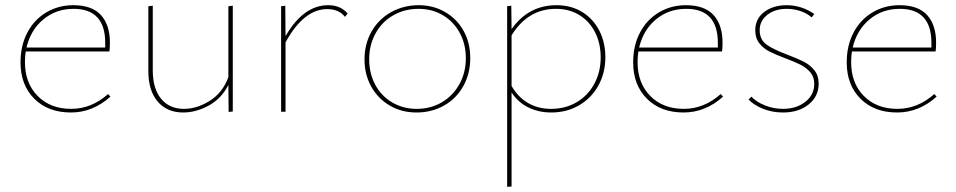

<svg xmlns="http://www.w3.org/2000/svg" viewBox="-20 -430 3678 739"><path d="M405 -58Q337 3 253 3Q165 3 112 -50Q59 -103 59 -190Q59 -255 85.5 -305Q112 -355 158.5 -382.5Q205 -410 262 -410Q334 -410 368.5 -372Q403 -334 403 -266Q403 -242 401 -232H79Q76 -213 76 -191Q76 -110 125 -60.5Q174 -11 254 -11Q332 -11 396 -68ZM82 -247H385V-265Q385 -396 263 -396Q196 -396 147 -355.5Q98 -315 82 -247Z M876 -408V-1L860 1L859 -103Q832 -50 783 -23.5Q734 3 685 3Q623 3 587 -39Q551 -81 551 -156V-406L568 -408V-159Q568 -89 600 -50Q632 -11 688 -11Q738 -11 787.5 -42Q837 -73 859 -133V-406Z M1318 -378 1308 -365Q1284 -395 1240 -395Q1149 -395 1079 -267V0H1062V-406L1078 -408L1079 -291Q1148 -410 1243 -410Q1291 -410 1318 -378Z M1383 -201Q1383 -261 1410 -308.5Q1437 -356 1485 -383Q1533 -410 1592 -410Q1648 -410 1693.5 -383.5Q1739 -357 1764.5 -311Q1790 -265 1790 -207Q1790 -147 1763.5 -99Q1737 -51 1689.5 -24Q1642 3 1583 3Q1526 3 1480.5 -23.5Q1435 -50 1409 -96.5Q1383 -143 1383 -201ZM1773 -206Q1773 -260 1749.5 -303.5Q1726 -347 1684.5 -371.5Q1643 -396 1591 -396Q1537 -396 1493.5 -371Q1450 -346 1425.5 -301.5Q1401 -257 1401 -202Q1401 -147 1424.5 -103.5Q1448 -60 1490 -35.5Q1532 -11 1584 -11Q1638 -11 1681 -36.5Q1724 -62 1748.5 -106.5Q1773 -151 1773 -206Z M2310 -210Q2310 -149 2283 -100.5Q2256 -52 2208.5 -24.5Q2161 3 2102 3Q2054 3 2014.5 -16Q1975 -35 1949 -74V288L1932 289V-406L1948 -408L1949 -318Q2014 -410 2122 -410Q2178 -410 2220.5 -384Q2263 -358 2286.5 -312.5Q2310 -267 2310 -210ZM2292 -209Q2292 -263 2270.5 -305.5Q2249 -348 2210 -372Q2171 -396 2120 -396Q2012 -396 1949 -294V-99Q1974 -56 2012.5 -33.5Q2051 -11 2101 -11Q2156 -11 2199.5 -36.5Q2243 -62 2267.5 -107.5Q2292 -153 2292 -209Z M2763 -58Q2695 3 2611 3Q2523 3 2470 -50Q2417 -103 2417 -190Q2417 -255 2443.5 -305Q2470 -355 2516.5 -382.5Q2563 -410 2620 -410Q2692 -410 2726.5 -372Q2761 -334 2761 -266Q2761 -242 2759 -232H2437Q2434 -213 2434 -191Q2434 -110 2483 -60.5Q2532 -11 2612 -11Q2690 -11 2754 -68ZM2440 -247H2743V-265Q2743 -396 2621 -396Q2554 -396 2505 -355.5Q2456 -315 2440 -247Z M2861 -47 2872 -58Q2892 -37 2925 -24Q2958 -11 2994 -11Q3045 -11 3079.5 -38Q3114 -65 3114 -107Q3114 -134 3099 -151.5Q3084 -169 3063 -180Q3042 -191 3004 -205Q2965 -220 2942 -231.5Q2919 -243 2903 -263Q2887 -283 2887 -313Q2887 -358 2921.5 -384Q2956 -410 3008 -410Q3037 -410 3064.5 -401Q3092 -392 3114 -376L3104 -363Q3086 -379 3060.5 -387.5Q3035 -396 3008 -396Q2963 -396 2933.5 -373Q2904 -350 2904 -314Q2904 -277 2931 -258Q2958 -239 3012 -219Q3051 -204 3074.5 -192Q3098 -180 3114.5 -159.5Q3131 -139 3131 -108Q3131 -59 3092.5 -28Q3054 3 2994 3Q2953 3 2917.5 -11Q2882 -25 2861 -47Z M3585 -58Q3517 3 3433 3Q3345 3 3292 -50Q3239 -103 3239 -190Q3239 -255 3265.5 -305Q3292 -355 3338.5 -382.5Q3385 -410 3442 -410Q3514 -410 3548.5 -372Q3583 -334 3583 -266Q3583 -242 3581 -232H3259Q3256 -213 3256 -191Q3256 -110 3305 -60.5Q3354 -11 3434 -11Q3512 -11 3576 -68ZM3262 -247H3565V-265Q3565 -396 3443 -396Q3376 -396 3327 -355.5Q3278 -315 3262 -247Z"/></svg>

Font: Ysabeau Infant Thin
Style: Regular
Weight: 200
Designer: Christian Thalmann (Catharsis Fonts)
Version: Version 0.003